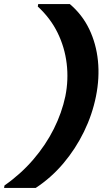

<svg xmlns="http://www.w3.org/2000/svg" viewBox="-41 -820 512 940"><path d="M134 100H-21L-19 88Q61 32 122 -39Q183 -110 222.5 -189Q262 -268 279 -349Q295 -429 285.5 -508.5Q276 -588 241 -659.5Q206 -731 144 -788L146 -800H301Q362 -748 396 -677Q430 -606 438.5 -522.5Q447 -439 429 -349Q411 -259 370 -175Q329 -91 269.5 -20.5Q210 50 134 100Z"/></svg>

Font: Albert Sans ExtraBold
Style: Italic
Weight: 800
Italic angle: -11.25°
Designer: Andreas Rasmussen
Foundry: a.Foundry
Version: Version 1.025